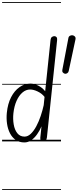

<svg xmlns="http://www.w3.org/2000/svg" viewBox="-25 -1349 741 1832"><path d="M208 10Q159 10 124.8 -13.8Q90.5 -37.5 70 -77.8Q49.5 -118 42.2 -168Q35 -218 40 -271Q48.5 -359 81 -421.8Q113.5 -484.5 161.8 -518Q210 -551.5 265.5 -551.5Q299.5 -551.5 338.5 -532.8Q377.5 -514 406 -478.5L457.5 -969.5Q459.5 -988 470.2 -996Q481 -1004 494 -1004Q505.5 -1004 513.8 -995.2Q522 -986.5 520 -967L422.5 -36.5Q420.5 -18 410.2 -9Q400 0 388.5 0Q374.5 0 366 -8.2Q357.5 -16.5 359.5 -35L371 -143.5Q354 -103 329.2 -68Q304.5 -33 274 -11.5Q243.5 10 208 10ZM103 -269Q97 -213 105.8 -161.8Q114.5 -110.5 140.2 -78Q166 -45.5 209 -45.5Q241 -45.5 269.5 -73Q298 -100.5 321.8 -145Q345.5 -189.5 363.2 -242.2Q381 -295 392 -345.5L400 -424.5Q375 -456.5 335 -475.8Q295 -495 263 -495Q223 -495 189.5 -466.5Q156 -438 133.2 -387.2Q110.5 -336.5 103 -269ZM208 10Q159 10 124.8 -13.8Q90.5 -37.5 70 -77.8Q49.5 -118 42.2 -168Q35 -218 40 -271Q48.5 -359 81 -421.8Q113.5 -484.5 161.8 -518Q210 -551.5 265.5 -551.5Q299.5 -551.5 338.5 -532.8Q377.5 -514 406 -478.5L457.5 -969.5Q459.5 -988 470.2 -996Q481 -1004 494 -1004Q505.5 -1004 513.8 -995.2Q522 -986.5 520 -967L422.5 -36.5Q420.5 -18 410.2 -9Q400 0 388.5 0Q374.5 0 366 -8.2Q357.5 -16.5 359.5 -35L371 -143.5Q354 -103 329.2 -68Q304.5 -33 274 -11.5Q243.5 10 208 10ZM103 -269Q97 -213 105.8 -161.8Q114.5 -110.5 140.2 -78Q166 -45.5 209 -45.5Q241 -45.5 269.5 -73Q298 -100.5 321.8 -145Q345.5 -189.5 363.2 -242.2Q381 -295 392 -345.5L400 -424.5Q375 -456.5 335 -475.8Q295 -495 263 -495Q223 -495 189.5 -466.5Q156 -438 133.2 -387.2Q110.5 -336.5 103 -269ZM594.5 -645.5Q583 -648 575 -657.2Q567 -666.5 569.5 -680.5L627.5 -985.5Q630 -1000.5 641.8 -1007.2Q653.5 -1014 666 -1012.5Q680 -1011 689.2 -1001Q698.5 -991 695.5 -975L630.5 -671Q627.5 -657.5 616.5 -650.5Q605.5 -643.5 594.5 -645.5ZM-5 455H557V463H-5ZM-5 -16H557V0H-5ZM-5 -549H557V-541H-5ZM-5 -1329H557V-1321H-5Z"/></svg>

Font: Edu SA Dotted Guide
Style: Regular
Weight: 400
Designer: Tina and Corey Anderson, Eben Sorkin, Mirko Velimirovic
Foundry: Google for Education
Version: Version 2.000